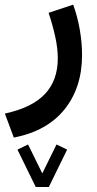

<svg xmlns="http://www.w3.org/2000/svg" viewBox="-35 -312 408 804"><path d="M114.7 471.2 38.1 314.5 82.5 293 142.1 414.1 201.7 293 246.1 314.5 169.4 471.2ZM22.9 264.2 -14.6 163.6Q98.6 139.2 152.8 82Q207 24.9 207 -67.9Q207 -110.8 195.8 -160.6Q184.6 -210.4 168.5 -258.3L271.5 -292.5Q290 -241.2 299.3 -186.8Q308.6 -132.3 308.6 -81.5Q308.6 54.2 235.6 145.5Q162.6 236.8 22.9 264.2Z"/></svg>

Font: Vazirmatn UI NL Medium
Style: Regular
Weight: 500
Designer: Saber Rastikerdar
Foundry: Saber Rastikerdar
Version: Version 33.003